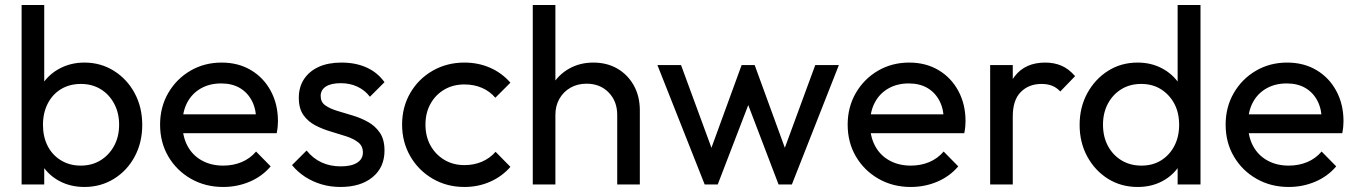

<svg xmlns="http://www.w3.org/2000/svg" viewBox="-20 -734 5398 764"><path d="M316 10Q262 10 218.5 -12.5Q175 -35 149 -75Q123 -115 120 -166V-309Q123 -361 149.5 -400.5Q176 -440 219.5 -462.5Q263 -485 316 -485Q381 -485 433.5 -452Q486 -419 516 -363Q546 -307 546 -237Q546 -167 516 -111Q486 -55 433.5 -22.5Q381 10 316 10ZM66 0V-714H156V-359L139 -244L156 -128V0ZM301 -75Q346 -75 380 -96Q414 -117 434 -153.5Q454 -190 454 -238Q454 -285 434 -322Q414 -359 380 -379.5Q346 -400 302 -400Q257 -400 223 -379.5Q189 -359 170 -322Q151 -285 151 -237Q151 -190 169.5 -153.5Q188 -117 222.5 -96Q257 -75 301 -75Z M868 10Q797 10 740 -22.5Q683 -55 650 -111Q617 -167 617 -238Q617 -308 649.5 -364Q682 -420 737.5 -452.5Q793 -485 862 -485Q928 -485 978.5 -455Q1029 -425 1057.5 -372Q1086 -319 1086 -252Q1086 -242 1085 -230.5Q1084 -219 1081 -204H680V-279H1033L1000 -250Q1000 -298 983 -331.5Q966 -365 935 -383.5Q904 -402 860 -402Q814 -402 779 -382Q744 -362 725 -326Q706 -290 706 -241Q706 -191 726 -153.5Q746 -116 783 -95.5Q820 -75 868 -75Q908 -75 941.5 -89Q975 -103 999 -131L1057 -72Q1023 -32 973.5 -11Q924 10 868 10Z M1335 10Q1295 10 1259.5 -0.5Q1224 -11 1194 -30.5Q1164 -50 1142 -77L1200 -135Q1226 -103 1260 -87.5Q1294 -72 1336 -72Q1378 -72 1401 -86.5Q1424 -101 1424 -127Q1424 -153 1405.5 -167.5Q1387 -182 1358 -191.5Q1329 -201 1296.5 -210.5Q1264 -220 1235 -235Q1206 -250 1187.5 -276Q1169 -302 1169 -345Q1169 -388 1190 -419.5Q1211 -451 1248.5 -468Q1286 -485 1339 -485Q1395 -485 1438.5 -465.5Q1482 -446 1510 -407L1452 -349Q1432 -375 1402.5 -389Q1373 -403 1336 -403Q1297 -403 1276.5 -389.5Q1256 -376 1256 -352Q1256 -328 1274 -315Q1292 -302 1321.5 -293Q1351 -284 1383 -274.5Q1415 -265 1444 -249Q1473 -233 1491.5 -206Q1510 -179 1510 -135Q1510 -68 1462.5 -29Q1415 10 1335 10Z M1828 10Q1758 10 1701.5 -23Q1645 -56 1612.5 -112.5Q1580 -169 1580 -238Q1580 -308 1612.5 -364Q1645 -420 1701.5 -452.5Q1758 -485 1828 -485Q1883 -485 1930 -464.5Q1977 -444 2011 -405L1951 -345Q1929 -371 1897.5 -384.5Q1866 -398 1828 -398Q1783 -398 1748 -377.5Q1713 -357 1693 -321Q1673 -285 1673 -238Q1673 -191 1693 -155Q1713 -119 1748 -98Q1783 -77 1828 -77Q1866 -77 1897.5 -90.5Q1929 -104 1952 -130L2011 -70Q1978 -32 1930.5 -11Q1883 10 1828 10Z M2436 0V-277Q2436 -331 2402 -366Q2368 -401 2314 -401Q2278 -401 2250 -385Q2222 -369 2206 -341Q2190 -313 2190 -277L2153 -298Q2153 -352 2177 -394Q2201 -436 2244 -460.5Q2287 -485 2341 -485Q2395 -485 2436.5 -461Q2478 -437 2502 -394Q2526 -351 2526 -295V0ZM2100 0V-714H2190V0Z M2784 0 2596 -475H2690L2826 -105H2796L2931 -475H2983L3118 -105H3088L3224 -475H3318L3131 0H3078L2941 -359H2974L2836 0Z M3604 10Q3533 10 3476 -22.5Q3419 -55 3386 -111Q3353 -167 3353 -238Q3353 -308 3385.5 -364Q3418 -420 3473.5 -452.5Q3529 -485 3598 -485Q3664 -485 3714.5 -455Q3765 -425 3793.5 -372Q3822 -319 3822 -252Q3822 -242 3821 -230.5Q3820 -219 3817 -204H3416V-279H3769L3736 -250Q3736 -298 3719 -331.5Q3702 -365 3671 -383.5Q3640 -402 3596 -402Q3550 -402 3515 -382Q3480 -362 3461 -326Q3442 -290 3442 -241Q3442 -191 3462 -153.5Q3482 -116 3519 -95.5Q3556 -75 3604 -75Q3644 -75 3677.5 -89Q3711 -103 3735 -131L3793 -72Q3759 -32 3709.5 -11Q3660 10 3604 10Z M3920 0V-475H4010V0ZM4010 -271 3976 -286Q3976 -377 4018 -431Q4060 -485 4139 -485Q4175 -485 4204 -472.5Q4233 -460 4258 -431L4199 -370Q4184 -386 4166 -393Q4148 -400 4124 -400Q4074 -400 4042 -368Q4010 -336 4010 -271Z M4507 10Q4441 10 4389 -22.5Q4337 -55 4306.5 -111Q4276 -167 4276 -237Q4276 -307 4306.5 -363Q4337 -419 4389 -452Q4441 -485 4507 -485Q4560 -485 4603 -462.5Q4646 -440 4672.5 -400.5Q4699 -361 4702 -309V-166Q4699 -115 4673 -75Q4647 -35 4604 -12.5Q4561 10 4507 10ZM4522 -75Q4567 -75 4600.5 -96Q4634 -117 4653 -153.5Q4672 -190 4672 -237Q4672 -286 4652.5 -322Q4633 -358 4599.5 -379Q4566 -400 4521 -400Q4476 -400 4442 -379Q4408 -358 4388.5 -321.5Q4369 -285 4369 -238Q4369 -190 4388.5 -153.5Q4408 -117 4442.5 -96Q4477 -75 4522 -75ZM4757 0H4666V-128L4683 -244L4666 -359V-714H4757Z M5108 10Q5037 10 4980 -22.5Q4923 -55 4890 -111Q4857 -167 4857 -238Q4857 -308 4889.5 -364Q4922 -420 4977.5 -452.5Q5033 -485 5102 -485Q5168 -485 5218.5 -455Q5269 -425 5297.5 -372Q5326 -319 5326 -252Q5326 -242 5325 -230.5Q5324 -219 5321 -204H4920V-279H5273L5240 -250Q5240 -298 5223 -331.5Q5206 -365 5175 -383.5Q5144 -402 5100 -402Q5054 -402 5019 -382Q4984 -362 4965 -326Q4946 -290 4946 -241Q4946 -191 4966 -153.5Q4986 -116 5023 -95.5Q5060 -75 5108 -75Q5148 -75 5181.5 -89Q5215 -103 5239 -131L5297 -72Q5263 -32 5213.5 -11Q5164 10 5108 10Z"/></svg>

Font: Outfit Thin
Style: Regular
Weight: 400
Version: Version 1.100;gftools[0.9.27]